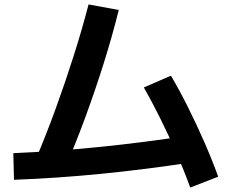

<svg xmlns="http://www.w3.org/2000/svg" viewBox="-20 -789 1040 865"><path d="M139 -66Q187 -179 230 -297Q273 -415 311 -534.5Q349 -654 379 -769L515 -744Q486 -627 447.5 -504.5Q409 -382 364 -259.5Q319 -137 268 -20ZM40 -99Q231 -107 429 -127Q627 -147 835 -179L854 -59Q639 -26 437 -6Q235 14 43 21ZM837 56Q810 -19 775 -99Q740 -179 702 -255.5Q664 -332 628 -395L750 -448Q788 -384 826.5 -307Q865 -230 900.5 -149Q936 -68 963 7Z"/></svg>

Font: M PLUS 2 Thin
Style: Bold
Weight: 700
Version: Version 1.001